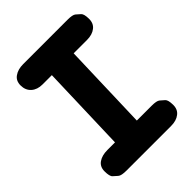

<svg xmlns="http://www.w3.org/2000/svg" viewBox="-215 -844 975 975"><g transform="rotate(-45 273.0 -356.5)"><path d="M64 -715.8Q39.6 -699.2 39.6 -666Q39.6 -630.9 62.5 -610.4Q85 -590.3 122.1 -590.3H189L174.3 -122.1H119.6Q81.1 -122.1 57.1 -105.5Q32.7 -88.9 32.7 -55.7Q32.7 -19.5 43.9 -9.5Q55.2 0.5 66.4 10.5Q77.6 20.5 115.2 20.5H434.6Q472.7 20.5 495.6 2.4Q518.6 -15.1 518.1 -48.8Q517.6 -83.5 506.6 -93.3Q495.6 -103 484.6 -112.5Q473.6 -122.1 437.5 -122.1H331.1L345.7 -590.3H441.4Q479.5 -590.3 502.4 -608.4Q525.4 -626 524.9 -659.7Q524.4 -694.3 513.4 -704.1Q502.4 -713.9 491.5 -723.4Q480.5 -732.9 444.3 -732.9H126Q87.9 -732.9 64 -715.8Z"/></g></svg>

Font: Comic Relief
Style: Bold
Weight: 700
Designer: Jeff Davis
Foundry: Loudifier
Version: Version 1.200; ttfautohint (v1.8.4.7-5d5b)